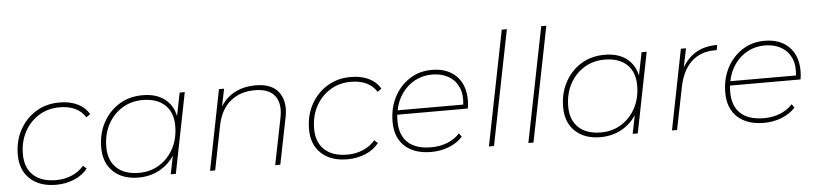

<svg xmlns="http://www.w3.org/2000/svg" viewBox="-44 -987 5253 1236"><g transform="rotate(-5 2582.0 -369.5)"><path d="M277 3Q170 3 108.5 -54.5Q47 -112 47 -210Q47 -300 85.5 -370.5Q124 -441 190.5 -482Q257 -523 343 -523Q410 -523 459 -499.5Q508 -476 534 -431L508 -413Q458 -492 341 -492Q266 -492 207 -455.5Q148 -419 114 -355.5Q80 -292 80 -211Q80 -124 132 -75.5Q184 -27 280 -27Q334 -27 381 -47Q428 -67 459 -104L481 -84Q448 -42 393.5 -19.5Q339 3 277 3Z M809 3Q707 3 646.5 -54Q586 -111 586 -210Q586 -299 624 -370Q662 -441 728 -482Q794 -523 880 -523Q967 -523 1021 -482.5Q1075 -442 1090 -370L1120 -519H1153L1050 0H1017L1041 -119Q1004 -62 944 -29.5Q884 3 809 3ZM815 -27Q889 -27 947.5 -63.5Q1006 -100 1039.5 -163.5Q1073 -227 1073 -308Q1073 -396 1021.5 -444Q970 -492 878 -492Q803 -492 744.5 -455.5Q686 -419 652.5 -355.5Q619 -292 619 -211Q619 -124 670.5 -75.5Q722 -27 815 -27Z M1609 -523Q1716 -523 1760.5 -462Q1805 -401 1786 -304L1725 0H1692L1753 -304Q1770 -391 1732.5 -441.5Q1695 -492 1602 -492Q1508 -492 1444.5 -439.5Q1381 -387 1361 -286L1304 0H1271L1374 -519H1407L1384 -406Q1422 -466 1480 -494.5Q1538 -523 1609 -523Z M2159 3Q2052 3 1990.5 -54.5Q1929 -112 1929 -210Q1929 -300 1967.5 -370.5Q2006 -441 2072.5 -482Q2139 -523 2225 -523Q2292 -523 2341 -499.5Q2390 -476 2416 -431L2390 -413Q2340 -492 2223 -492Q2148 -492 2089 -455.5Q2030 -419 1996 -355.5Q1962 -292 1962 -211Q1962 -124 2014 -75.5Q2066 -27 2162 -27Q2216 -27 2263 -47Q2310 -67 2341 -104L2363 -84Q2330 -42 2275.5 -19.5Q2221 3 2159 3Z M2701 3Q2592 3 2530.5 -53.5Q2469 -110 2469 -212Q2469 -301 2505.5 -371Q2542 -441 2605 -482Q2668 -523 2749 -523Q2849 -523 2906.5 -466Q2964 -409 2964 -309Q2964 -282 2959 -255H2503Q2501 -234 2501 -213Q2501 -123 2552.5 -75Q2604 -27 2704 -27Q2761 -27 2809 -46.5Q2857 -66 2888 -101L2904 -78Q2872 -41 2818 -19Q2764 3 2701 3ZM2508 -283H2932Q2940 -351 2918 -397.5Q2896 -444 2852 -468.5Q2808 -493 2748 -493Q2688 -493 2638 -466.5Q2588 -440 2554 -392.5Q2520 -345 2508 -283Z M3073 0 3221 -742H3254L3106 0Z M3328 0 3476 -742H3509L3361 0Z M3794 3Q3692 3 3631.5 -54Q3571 -111 3571 -210Q3571 -299 3609 -370Q3647 -441 3713 -482Q3779 -523 3865 -523Q3952 -523 4006 -482.5Q4060 -442 4075 -370L4105 -519H4138L4035 0H4002L4026 -119Q3989 -62 3929 -29.5Q3869 3 3794 3ZM3800 -27Q3874 -27 3932.5 -63.5Q3991 -100 4024.5 -163.5Q4058 -227 4058 -308Q4058 -396 4006.5 -444Q3955 -492 3863 -492Q3788 -492 3729.5 -455.5Q3671 -419 3637.5 -355.5Q3604 -292 3604 -211Q3604 -124 3655.5 -75.5Q3707 -27 3800 -27Z M4256 0 4359 -519H4392L4367 -397Q4401 -457 4456.5 -490Q4512 -523 4594 -523L4588 -490Q4585 -490 4582 -490Q4579 -490 4576 -490Q4483 -490 4423.5 -434Q4364 -378 4343 -269L4289 0Z M4851 3Q4742 3 4680.5 -53.5Q4619 -110 4619 -212Q4619 -301 4655.5 -371Q4692 -441 4755 -482Q4818 -523 4899 -523Q4999 -523 5056.5 -466Q5114 -409 5114 -309Q5114 -282 5109 -255H4653Q4651 -234 4651 -213Q4651 -123 4702.5 -75Q4754 -27 4854 -27Q4911 -27 4959 -46.5Q5007 -66 5038 -101L5054 -78Q5022 -41 4968 -19Q4914 3 4851 3ZM4658 -283H5082Q5090 -351 5068 -397.5Q5046 -444 5002 -468.5Q4958 -493 4898 -493Q4838 -493 4788 -466.5Q4738 -440 4704 -392.5Q4670 -345 4658 -283Z"/></g></svg>

Font: Montserrat ExtraLight
Style: Italic
Weight: 200
Italic angle: -11.3°
Designer: Julieta Ulanovsky
Foundry: Julieta Ulanovsky
Version: Version 9.000; ttfautohint (v1.8.4.7-5d5b)